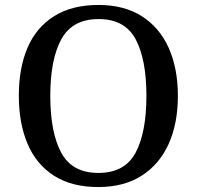

<svg xmlns="http://www.w3.org/2000/svg" viewBox="-20 -745 794 775"><path d="M377 10Q269 10 197.5 -36Q126 -82 91 -165Q56 -248 56 -359Q56 -470 91 -552Q126 -634 198 -679.5Q270 -725 378 -725Q481 -725 552.5 -679.5Q624 -634 661 -551.5Q698 -469 698 -358Q698 -247 661 -164.5Q624 -82 552 -36Q480 10 377 10ZM377 -47Q484 -47 527.5 -129Q571 -211 571 -358Q571 -505 527.5 -586.5Q484 -668 378 -668Q272 -668 227.5 -586.5Q183 -505 183 -358Q183 -211 227 -129Q271 -47 377 -47Z"/></svg>

Font: Noto Serif Lao Medium
Style: Regular
Weight: 500
Designer: Monotype Design Team
Foundry: Monotype Imaging Inc.
Version: Version 2.003; ttfautohint (v1.8.4.7-5d5b)